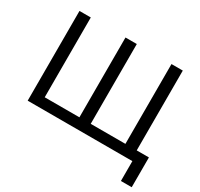

<svg xmlns="http://www.w3.org/2000/svg" viewBox="-177 -939 1379 1323"><g transform="rotate(30 513.0 -278.0)"><path d="M930 158V0H97V-714H187V-79H463V-714H553V-79H829V-714H919V-79H1016V158Z"/></g></svg>

Font: Noto Sans Ambassadori
Style: Regular
Weight: 400
Designer: Monotype Design Team
Foundry: Monotype Imaging Inc.
Version: Version 2.013